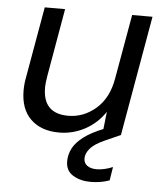

<svg xmlns="http://www.w3.org/2000/svg" viewBox="-51 -541 675 790"><g transform="rotate(5 286.5 -146.5)"><path d="M205 12Q131 12 88 -29.5Q45 -71 45 -148Q45 -176 51 -206L102 -496H186L137 -215Q135 -202 133.5 -190Q132 -178 132 -167Q132 -60 237 -60Q300 -60 351 -104Q402 -148 416 -230L463 -496H547L460 0H384L394 -90Q362 -42 312 -15Q262 12 205 12ZM352 203Q310 203 279.5 184.5Q249 166 249 127Q249 99 262 73.5Q275 48 306 24.5Q337 1 390 -20L447 -43L460 0L397 28Q354 47 336.5 67.5Q319 88 319 109Q319 128 333.5 138.5Q348 149 372 149Q403 149 439 134L430 190Q410 197 390.5 200Q371 203 352 203Z"/></g></svg>

Font: Rethink Sans
Style: Italic
Weight: 400
Italic angle: -10°
Designer: The Rethink Sans project authors (Hans Thiessen). DM Sans designed by Colophon Foundry.
Foundry: Rethink Communications LLC
Version: Version 1.001